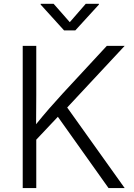

<svg xmlns="http://www.w3.org/2000/svg" viewBox="-20 -962 687 982"><path d="M96.2 0H165.5V-247.6L275.9 -364.7L535.2 0H617.7L323.7 -412.1L617.7 -727.5H526.4L300.3 -483.4C252.4 -431.2 209 -381.8 164.6 -326.7L165.5 -475.1V-727.5H96.2ZM254.4 -942.4H188V-938.5L307.6 -806.6H365.2L485.8 -938.5V-942.4H418.5L336.9 -848.6Z"/></svg>

Font: Raveo Light
Style: Regular
Weight: 300
Designer: Jakub Foglar, Rasmus Andersson (Inter)
Foundry: Jakubfoglar.com
Version: Version 1.100;Glyphs 3.2.3 (3260)